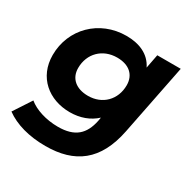

<svg xmlns="http://www.w3.org/2000/svg" viewBox="-175 -700 1042 1056"><g transform="rotate(30 346.0 -172.0)"><path d="M532 -538 515 -450C482 -518 413 -546 333 -546C161 -546 33 -417 33 -252C33 -111 138 -26 271 -26C337 -26 393 -47 435 -86L431 -63C412 28 363 76 255 76C179 76 108 53 66 18L-8 131C55 177 143 202 248 202C434 202 551 117 592 -90L681 -538ZM313 -154C236 -154 190 -195 190 -260C190 -352 256 -417 348 -417C425 -417 469 -376 469 -311C469 -219 404 -154 313 -154Z"/></g></svg>

Font: AWKNG-Font
Style: Bold Italic
Weight: 700
Italic angle: -11.3°
Designer: Awakening Church
Foundry: Awakening Church
Version: Version 1.700;PS 001.700;hotconv 1.0.88;makeotf.lib2.5.64775